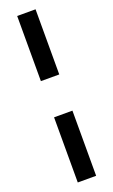

<svg xmlns="http://www.w3.org/2000/svg" viewBox="-176 -758 588 997"><g transform="rotate(-20 118.0 -260.0)"><path d="M67.5 -360V-720H169V-360ZM67.5 200V-160H169V200Z"/></g></svg>

Font: Chivo Medium
Style: Regular
Weight: 500
Designer: Hector Gatti
Foundry: Omnibus-Type
Version: Version 2.002